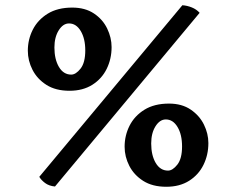

<svg xmlns="http://www.w3.org/2000/svg" viewBox="-20 -706 903 734"><path d="M190.2 7Q167.2 4.8 152.3 -6.4Q137.4 -17.6 130.2 -30L677.2 -686Q695.4 -684.8 713.3 -677.6Q731.2 -670.4 743.2 -657ZM245.9 -359Q192.8 -359 157.5 -381.5Q122.2 -404 104.3 -439Q86.4 -474 86.4 -512Q86.4 -555 105.3 -592.5Q124.3 -630 162.1 -653.5Q200 -677 256.2 -677Q305.3 -677 339.1 -654.5Q372.8 -632 389.7 -597Q406.6 -562 406.6 -526Q406.6 -481 388 -443Q369.4 -405 333.2 -382Q296.9 -359 245.9 -359ZM252.2 -420.8Q270 -420.8 288 -443.7Q306 -466.6 306 -513.2Q306 -558.5 288.6 -587.5Q271.3 -616.4 243.9 -616.4Q221 -616.4 204.5 -590.1Q188 -563.8 188 -524.5Q188 -479.4 205.3 -450.1Q222.7 -420.8 252.2 -420.8ZM615.9 8Q562.8 8 527.5 -14.5Q492.2 -37 474.3 -72Q456.4 -107 456.4 -145Q456.4 -188 475.3 -225.5Q494.3 -263 532.1 -286.5Q570 -310 626.2 -310Q675.3 -310 709.1 -287Q742.8 -264 759.7 -229.5Q776.6 -195 776.6 -159Q776.6 -114 758 -76Q739.4 -38 703.2 -15Q666.9 8 615.9 8ZM622.2 -53.8Q640 -53.8 658 -76.7Q676 -99.6 676 -146.1Q676 -191.8 658.6 -220.6Q641.3 -249.4 613.9 -249.4Q591 -249.4 574.5 -223.3Q558 -197.2 558 -157.4Q558 -112.3 575.3 -83Q592.7 -53.8 622.2 -53.8Z"/></svg>

Font: Vollkorn
Style: Regular
Weight: 400
Designer: Friedrich Althausen
Foundry: Friedrich Althausen
Version: Version 4.104